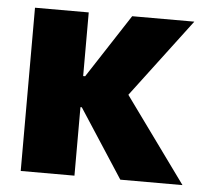

<svg xmlns="http://www.w3.org/2000/svg" viewBox="-44 -573 655 619"><g transform="rotate(5 284.0 -264.0)"><path d="M44.9 0V-528.3H218.8V-322.3H257.8L208 -295.9L359.4 -528.3H560.5L332 -225.6V-326.2L568.4 0H367.2L206.1 -248L257.8 -221.7H218.8V0Z"/></g></svg>

Font: Reddit Mono Black
Style: Regular
Weight: 900
Monospace: yes
Designer: Stephen Hutchings
Foundry: Reddit
Version: Version 1.014